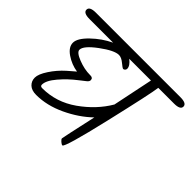

<svg xmlns="http://www.w3.org/2000/svg" viewBox="-141 -833 1019 1019"><g transform="rotate(45 368.5 -324.0)"><path d="M56 -636H690Q737 -636 737 -612Q737 -588 690 -588H572Q566 -539 504.5 -275.5Q443 -12 428 -12Q422 -12 411 -21.5Q400 -31 400 -37Q400 -43 443 -237Q384 -180 302 -141.5Q220 -103 140 -103Q106 -103 88 -120Q70 -137 70 -163Q70 -189 97.5 -231Q125 -273 163 -307Q167 -310 182 -323.5Q197 -337 206 -344Q160 -351 121 -377.5Q82 -404 82 -437Q82 -470 129 -515.5Q176 -561 233 -588H56Q9 -588 9 -612Q9 -636 56 -636ZM268 -380H271Q290 -380 290 -363Q290 -353 277.5 -343.5Q265 -334 257 -327.5Q249 -321 245 -318Q199 -283 161 -238.5Q123 -194 123 -163Q123 -151 138 -151Q243 -151 331.5 -213.5Q420 -276 470 -361Q509 -546 517 -588H354Q384 -565 384 -543Q384 -537 379.5 -532Q375 -527 369.5 -527Q364 -527 342 -545.5Q320 -564 301 -564Q267 -564 200 -514.5Q133 -465 133 -435Q133 -416 179 -398Q225 -380 268 -380Z"/></g></svg>

Font: Kalam Light
Style: Regular
Weight: 300
Version: Version 2.001;PS 1.0;hotconv 1.0.79;makeotf.lib2.5.61930; tt